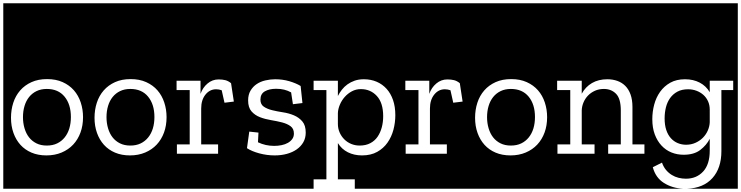

<svg xmlns="http://www.w3.org/2000/svg" viewBox="-32 -937 4516 1170"><path d="M255 -455Q201 -455 160 -436.5Q119 -418 91 -386Q63 -354 49 -311Q35 -268 35 -219Q35 -169 50 -127Q65 -85 92.5 -54.5Q120 -24 160 -7Q200 10 251 10Q302 10 343.5 -7.5Q385 -25 414 -56Q443 -87 458.5 -129.5Q474 -172 474 -223Q474 -270 460 -312.5Q446 -355 418.5 -386.5Q391 -418 350 -436.5Q309 -455 255 -455ZM253 -50Q217 -50 190 -63.5Q163 -77 145 -100Q127 -123 117.5 -155Q108 -187 108 -223Q108 -260 117.5 -291.5Q127 -323 145.5 -346Q164 -369 191 -382Q218 -395 253 -395Q323 -395 361.5 -348Q400 -301 400 -224Q400 -186 390.5 -154.5Q381 -123 362 -99.5Q343 -76 316 -63Q289 -50 253 -50ZM-12 -917H521V213H-12Z M764 -455Q710 -455 669 -436.5Q628 -418 600 -386Q572 -354 558 -311Q544 -268 544 -219Q544 -169 559 -127Q574 -85 601.5 -54.5Q629 -24 669 -7Q709 10 760 10Q811 10 852.5 -7.5Q894 -25 923 -56Q952 -87 967.5 -129.5Q983 -172 983 -223Q983 -270 969 -312.5Q955 -355 927.5 -386.5Q900 -418 859 -436.5Q818 -455 764 -455ZM762 -50Q726 -50 699 -63.5Q672 -77 654 -100Q636 -123 626.5 -155Q617 -187 617 -223Q617 -260 626.5 -291.5Q636 -323 654.5 -346Q673 -369 700 -382Q727 -395 762 -395Q832 -395 870.5 -348Q909 -301 909 -224Q909 -186 899.5 -154.5Q890 -123 871 -99.5Q852 -76 825 -63Q798 -50 762 -50ZM497 -917H1030V213H497Z M1300 -453Q1262 -453 1232.5 -428Q1203 -403 1190 -365V-445H1044V-388H1124V-57H1046V0H1297V-57H1194V-276Q1194 -328 1220 -360.5Q1246 -393 1285 -393Q1302 -393 1319 -387L1336 -311L1393 -318L1376 -430Q1359 -444 1341 -448.5Q1323 -453 1300 -453ZM1006 -917H1446V213H1006Z M1831 -129Q1831 -173 1810.5 -197Q1790 -221 1759.5 -234Q1729 -247 1693 -252.5Q1657 -258 1626.5 -265.5Q1596 -273 1575.5 -287Q1555 -301 1555 -330Q1555 -365 1582 -380.5Q1609 -396 1651 -396Q1678 -396 1700 -390.5Q1722 -385 1742 -374L1753 -302L1811 -309L1800 -413Q1772 -430 1731.5 -442Q1691 -454 1645 -454Q1615 -454 1585 -447Q1555 -440 1532 -424.5Q1509 -409 1494.5 -384.5Q1480 -360 1480 -325Q1480 -282 1500.5 -258.5Q1521 -235 1552 -223Q1583 -211 1619.5 -205Q1656 -199 1687 -191Q1718 -183 1738.5 -168Q1759 -153 1759 -123Q1759 -104 1749 -90Q1739 -76 1722.5 -66.5Q1706 -57 1684 -52.5Q1662 -48 1639 -48Q1586 -48 1540 -70L1543 -129L1487 -135L1473 -34Q1502 -15 1548 -2.5Q1594 10 1642 10Q1682 10 1716.5 0.5Q1751 -9 1776.5 -27Q1802 -45 1816.5 -70.5Q1831 -96 1831 -129ZM1422 -917H1879V213H1422Z M1878 156V213H1855V-917H2424V213H2130V156H2027V-65Q2050 -28 2088 -9Q2126 10 2174 10Q2228 10 2266.5 -11.5Q2305 -33 2329.5 -68Q2354 -103 2365.5 -146.5Q2377 -190 2377 -235Q2377 -287 2363 -327.5Q2349 -368 2323.5 -396Q2298 -424 2263 -439Q2228 -454 2185 -454Q2154 -454 2129.5 -445.5Q2105 -437 2085.5 -423Q2066 -409 2051.5 -390.5Q2037 -372 2027 -352V-445H1877V-388H1957V156ZM2303 -229Q2303 -193 2294.5 -161Q2286 -129 2269 -104Q2252 -79 2224.5 -64.5Q2197 -50 2160 -50Q2132 -50 2108 -60Q2084 -70 2066 -88Q2048 -106 2037.5 -130Q2027 -154 2027 -182V-248Q2028 -273 2039 -299Q2050 -325 2068.5 -346Q2087 -367 2112 -380.5Q2137 -394 2167 -394Q2226 -394 2264.5 -352Q2303 -310 2303 -229Z M2694 -453Q2656 -453 2626.5 -428Q2597 -403 2584 -365V-445H2438V-388H2518V-57H2440V0H2691V-57H2588V-276Q2588 -328 2614 -360.5Q2640 -393 2679 -393Q2696 -393 2713 -387L2730 -311L2787 -318L2770 -430Q2753 -444 2735 -448.5Q2717 -453 2694 -453ZM2400 -917H2840V213H2400Z M3083 -455Q3029 -455 2988 -436.5Q2947 -418 2919 -386Q2891 -354 2877 -311Q2863 -268 2863 -219Q2863 -169 2878 -127Q2893 -85 2920.5 -54.5Q2948 -24 2988 -7Q3028 10 3079 10Q3130 10 3171.5 -7.5Q3213 -25 3242 -56Q3271 -87 3286.5 -129.5Q3302 -172 3302 -223Q3302 -270 3288 -312.5Q3274 -355 3246.5 -386.5Q3219 -418 3178 -436.5Q3137 -455 3083 -455ZM3081 -50Q3045 -50 3018 -63.5Q2991 -77 2973 -100Q2955 -123 2945.5 -155Q2936 -187 2936 -223Q2936 -260 2945.5 -291.5Q2955 -323 2973.5 -346Q2992 -369 3019 -382Q3046 -395 3081 -395Q3151 -395 3189.5 -348Q3228 -301 3228 -224Q3228 -186 3218.5 -154.5Q3209 -123 3190 -99.5Q3171 -76 3144 -63Q3117 -50 3081 -50ZM2816 -917H3349V213H2816Z M3899 0V-57H3822V-285Q3822 -329 3810.5 -361Q3799 -393 3778.5 -413.5Q3758 -434 3730 -444Q3702 -454 3669 -454Q3615 -454 3575.5 -431Q3536 -408 3513 -366V-445H3363V-388H3443V-57H3365V0H3591V-57H3513V-265Q3514 -290 3524 -313.5Q3534 -337 3551.5 -355Q3569 -373 3593.5 -384Q3618 -395 3648 -395Q3693 -395 3722 -365.5Q3751 -336 3751 -264V-57H3674V0ZM3325 -917H3919V213H3325Z M3895 -917H4464V213H4155Q4255 209 4309.5 148Q4364 87 4364 -16V-388H4436V-445H4293V-375Q4271 -413 4232 -433.5Q4193 -454 4142 -454Q4090 -454 4052.5 -433Q4015 -412 3990.5 -377.5Q3966 -343 3954.5 -299.5Q3943 -256 3943 -211Q3943 -158 3958 -118Q3973 -78 3999 -50Q4025 -22 4059.5 -8Q4094 6 4134 6Q4197 6 4235 -23Q4273 -52 4293 -91V-19Q4293 65 4252.5 108.5Q4212 152 4148 152Q4125 152 4103 146.5Q4081 141 4061.5 129Q4042 117 4026.5 98.5Q4011 80 4002 54L3946 82Q3963 146 4014 178Q4065 210 4131 213H3895ZM4293 -192Q4292 -167 4281.5 -142.5Q4271 -118 4252 -98.5Q4233 -79 4206.5 -67Q4180 -55 4149 -55Q4122 -55 4098 -65Q4074 -75 4056 -95Q4038 -115 4028 -145Q4018 -175 4018 -216Q4018 -251 4026 -283Q4034 -315 4051.5 -339.5Q4069 -364 4096 -378.5Q4123 -393 4161 -393Q4188 -393 4212 -384Q4236 -375 4254 -359Q4272 -343 4282.5 -320Q4293 -297 4293 -269Z"/></svg>

Font: Zilla Slab Regular Highlight
Style: Regular
Weight: 410
Designer: Typotheque Type Foundry
Foundry: Typotheque type foundry
Version: Version 1.0; 2017